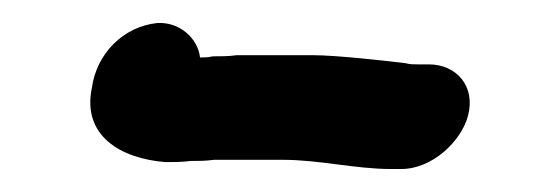

<svg xmlns="http://www.w3.org/2000/svg" viewBox="-20 -373 487 167"><path d="M320 -226H329C356 -226 381 -250 387 -272C394 -298 377 -317 353 -317H344C340 -317 336 -317 333 -318C316 -320 273 -325 252 -325H186C179 -324 172 -324 165 -324C161 -323 157 -323 154 -323C152 -340 136 -354 117 -353C87 -350 64 -326 60 -297C51 -255 85 -235 124 -232C131 -232 138 -232 146 -233C153 -233 159 -233 166 -234H226C258 -234 289 -226 320 -226Z"/></svg>

Font: Dictator
Style: Ita
Weight: 500
Version: Version MIL.1277